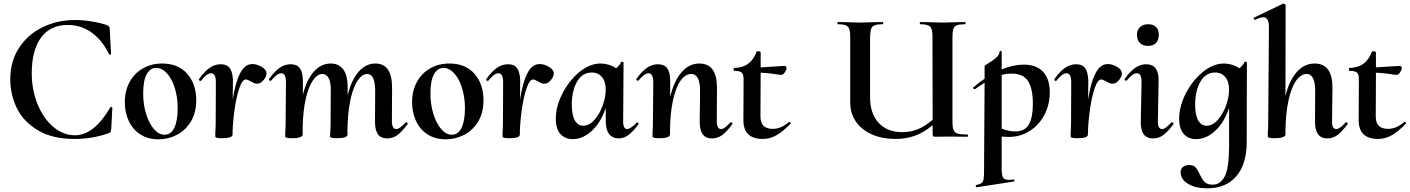

<svg xmlns="http://www.w3.org/2000/svg" viewBox="-20 -745 7680 1046"><path d="M36 -313Q36 -412 84.5 -485.5Q133 -559 213.5 -597.5Q294 -636 388 -636Q434 -636 484 -627.5Q534 -619 565 -607Q573 -602 575.5 -598Q578 -594 578 -584L585 -450Q585 -447 580.5 -447Q576 -447 574 -450Q537 -526 479.5 -567.5Q422 -609 349 -609Q254 -609 203.5 -540Q153 -471 153 -346Q153 -256 184.5 -178Q216 -100 270 -54Q324 -8 389 -8Q492 -8 581 -160Q583 -163 586 -163Q592 -163 592 -157L586 -42Q584 -29 582 -25.5Q580 -22 571 -19Q483 12 387 12Q264 12 185 -36Q106 -84 71 -157.5Q36 -231 36 -313Z M660 -188Q660 -250 686 -298Q712 -346 758.5 -372.5Q805 -399 863 -399Q951 -399 1000 -343Q1049 -287 1049 -198Q1049 -131 1020 -83Q991 -35 944 -10.5Q897 14 843 14Q785 14 743.5 -13.5Q702 -41 681 -87Q660 -133 660 -188ZM948 -156Q948 -214 932.5 -264.5Q917 -315 890 -345Q863 -375 831 -375Q798 -375 779 -340Q760 -305 760 -236Q760 -176 776 -124.5Q792 -73 818.5 -42Q845 -11 876 -11Q912 -11 930 -49.5Q948 -88 948 -156Z M1381 -289Q1371 -289 1363.5 -292.5Q1356 -296 1345 -302Q1338 -306 1331.5 -309Q1325 -312 1319 -312Q1300 -312 1283.5 -263.5Q1267 -215 1257.5 -145.5Q1248 -76 1247 -20V-12Q1247 8 1190 8Q1155 8 1153 0V-23Q1155 -51 1155 -74L1156 -297Q1156 -346 1130 -346Q1107 -346 1076 -306Q1074 -304 1072 -304Q1068 -304 1065 -307.5Q1062 -311 1065 -315Q1095 -357 1123 -376Q1151 -395 1182 -395Q1217 -395 1232 -373.5Q1247 -352 1249 -309L1248 -202Q1261 -291 1287 -343.5Q1313 -396 1355 -396Q1380 -396 1406 -380.5Q1432 -365 1432 -345Q1432 -328 1416 -308.5Q1400 -289 1381 -289Z M2194 -79Q2197 -79 2199.5 -75.5Q2202 -72 2201 -69Q2170 -28 2145.5 -9.5Q2121 9 2090 9Q2053 9 2037.5 -15.5Q2022 -40 2023 -89L2024 -248Q2024 -342 1981 -342Q1954 -342 1930 -308.5Q1906 -275 1890.5 -207.5Q1875 -140 1873 -45V-12Q1873 8 1816 8Q1782 8 1778 0L1779 -20Q1781 -50 1781 -74L1782 -250Q1783 -297 1770.5 -319.5Q1758 -342 1736 -342Q1709 -342 1685 -307.5Q1661 -273 1646 -208Q1631 -143 1629 -54V-12Q1629 -3 1614.5 2.5Q1600 8 1571 8Q1536 8 1534 0V-23Q1536 -51 1536 -74L1538 -297Q1538 -346 1512 -346Q1490 -346 1457 -306Q1455 -304 1453 -304Q1450 -304 1447.5 -307.5Q1445 -311 1446 -315Q1476 -357 1504 -376Q1532 -395 1563 -395Q1598 -395 1613.5 -373.5Q1629 -352 1630 -309V-228Q1650 -310 1689.5 -354.5Q1729 -399 1782 -399Q1826 -399 1850 -367Q1874 -335 1874 -269V-225Q1894 -309 1933.5 -354Q1973 -399 2025 -399Q2116 -399 2116 -267L2115 -89Q2114 -42 2139 -42Q2149 -42 2160.5 -50.5Q2172 -59 2190 -77Q2192 -79 2194 -79Z M2225 -188Q2225 -250 2251 -298Q2277 -346 2323.5 -372.5Q2370 -399 2428 -399Q2516 -399 2565 -343Q2614 -287 2614 -198Q2614 -131 2585 -83Q2556 -35 2509 -10.5Q2462 14 2408 14Q2350 14 2308.5 -13.5Q2267 -41 2246 -87Q2225 -133 2225 -188ZM2513 -156Q2513 -214 2497.5 -264.5Q2482 -315 2455 -345Q2428 -375 2396 -375Q2363 -375 2344 -340Q2325 -305 2325 -236Q2325 -176 2341 -124.5Q2357 -73 2383.5 -42Q2410 -11 2441 -11Q2477 -11 2495 -49.5Q2513 -88 2513 -156Z M2946 -289Q2936 -289 2928.5 -292.5Q2921 -296 2910 -302Q2903 -306 2896.5 -309Q2890 -312 2884 -312Q2865 -312 2848.5 -263.5Q2832 -215 2822.5 -145.5Q2813 -76 2812 -20V-12Q2812 8 2755 8Q2720 8 2718 0V-23Q2720 -51 2720 -74L2721 -297Q2721 -346 2695 -346Q2672 -346 2641 -306Q2639 -304 2637 -304Q2633 -304 2630 -307.5Q2627 -311 2630 -315Q2660 -357 2688 -376Q2716 -395 2747 -395Q2782 -395 2797 -373.5Q2812 -352 2814 -309L2813 -202Q2826 -291 2852 -343.5Q2878 -396 2920 -396Q2945 -396 2971 -380.5Q2997 -365 2997 -345Q2997 -328 2981 -308.5Q2965 -289 2946 -289Z M3451 -78Q3454 -78 3457 -74.5Q3460 -71 3459 -69Q3431 -30 3405 -10.5Q3379 9 3352 9Q3316 9 3298 -15Q3280 -39 3280 -89V-157Q3253 -77 3204 -32Q3155 13 3100 13Q3059 13 3033.5 -14.5Q3008 -42 3008 -99Q3008 -165 3044 -235.5Q3080 -306 3136.5 -352.5Q3193 -399 3252 -399Q3273 -399 3295.5 -392.5Q3318 -386 3336 -373Q3355 -388 3364 -407Q3366 -409 3368 -409Q3371 -409 3374.5 -407Q3378 -405 3377 -404L3375 -89Q3374 -66 3379.5 -54Q3385 -42 3396 -42Q3406 -42 3420 -51.5Q3434 -61 3448 -77Q3449 -78 3451 -78ZM3280 -256Q3280 -300 3259.5 -325Q3239 -350 3204 -350Q3153 -350 3124 -300.5Q3095 -251 3095 -172Q3096 -113 3113 -86.5Q3130 -60 3157 -60Q3190 -60 3218.5 -92Q3247 -124 3263.5 -170.5Q3280 -217 3280 -256Z M3962 -79Q3966 -79 3969 -75.5Q3972 -72 3970 -69Q3940 -28 3915 -9.5Q3890 9 3859 9Q3823 9 3807 -15.5Q3791 -40 3792 -89L3794 -248Q3794 -342 3746 -342Q3714 -342 3688 -306Q3662 -270 3646.5 -199.5Q3631 -129 3630 -32V-12Q3630 -3 3615.5 2.5Q3601 8 3572 8Q3537 8 3535 0V-23Q3537 -51 3537 -74L3539 -297Q3539 -346 3513 -346Q3491 -346 3458 -306Q3457 -305 3455 -305Q3451 -305 3448 -308.5Q3445 -312 3447 -315Q3477 -357 3505 -376Q3533 -395 3564 -395Q3599 -395 3614.5 -373.5Q3630 -352 3631 -309V-217Q3652 -304 3693 -351.5Q3734 -399 3790 -399Q3886 -399 3886 -267L3885 -89Q3884 -42 3908 -42Q3919 -42 3930.5 -51Q3942 -60 3958 -77Z M4280 -81Q4283 -81 4286 -77.5Q4289 -74 4287 -71Q4244 -27 4209 -7.5Q4174 12 4136 12Q4028 12 4030 -94L4031 -306Q4032 -338 4022 -348.5Q4012 -359 3981 -359Q3977 -359 3976.5 -367Q3976 -375 3979 -375Q4069 -375 4102 -463Q4104 -466 4110 -466Q4115 -466 4119.5 -464Q4124 -462 4124 -460V-378Q4165 -380 4254 -386Q4259 -386 4262 -382Q4265 -378 4265 -374Q4264 -363 4254.5 -349.5Q4245 -336 4234 -337Q4171 -347 4124 -349L4123 -111Q4123 -76 4139.5 -59.5Q4156 -43 4191 -43Q4235 -43 4279 -81Z M5251 0 5153 -1 5077 0Q5066 0 5063.5 -3Q5061 -6 5061 -19V-63Q5013 -23 4964.5 -5.5Q4916 12 4859 12Q4788 12 4732 -12Q4676 -36 4644 -81Q4612 -126 4612 -186V-544Q4612 -573 4606.5 -587.5Q4601 -602 4587 -607.5Q4573 -613 4545 -613Q4542 -613 4542 -619Q4542 -625 4545 -625L4594 -624Q4636 -622 4665 -622Q4691 -622 4737 -624L4787 -625Q4791 -625 4791.5 -619Q4792 -613 4789 -613Q4759 -613 4744.5 -607Q4730 -601 4725.5 -587Q4721 -573 4720 -542V-221Q4719 -128 4766 -76.5Q4813 -25 4897 -25Q4940 -25 4979 -40.5Q5018 -56 5061 -92L5060 -542Q5061 -585 5048 -599Q5035 -613 4994 -613Q4991 -613 4991 -619Q4991 -625 4993 -625L5043 -624Q5087 -622 5115 -622Q5140 -622 5186 -624L5236 -625Q5240 -625 5240.5 -619Q5241 -613 5238 -613Q5208 -613 5193.5 -607.5Q5179 -602 5174 -588Q5169 -574 5169 -544V-81Q5169 -51 5175 -36.5Q5181 -22 5198 -17Q5215 -12 5251 -12Q5254 -12 5254 -6Q5254 0 5251 0Z M5437 -1V178Q5437 211 5445 223Q5453 235 5476 235Q5482 235 5500 233Q5505 232 5506.5 237.5Q5508 243 5503 244L5302 275Q5298 276 5296 270Q5294 264 5298 263Q5318 259 5327 252.5Q5336 246 5338.5 231.5Q5341 217 5341 185L5344 -294Q5323 -282 5293 -260Q5292 -259 5289 -259Q5285 -259 5282.5 -263Q5280 -267 5284 -270Q5318 -299 5344 -316V-386Q5344 -388 5361 -398Q5389 -415 5406.5 -430Q5424 -445 5426 -464Q5426 -468 5431 -468Q5437 -468 5437 -462V-367Q5502 -393 5558 -393Q5626 -393 5662.5 -354Q5699 -315 5699 -242Q5699 -176 5670.5 -120.5Q5642 -65 5590.5 -32Q5539 1 5475 1Q5465 1 5437 -1ZM5437 -337V-44Q5477 -29 5510 -29Q5564 -29 5585.5 -67.5Q5607 -106 5607 -180Q5607 -260 5581.5 -302Q5556 -344 5491 -344Q5462 -344 5437 -337Z M6041 -289Q6031 -289 6023.5 -292.5Q6016 -296 6005 -302Q5998 -306 5991.5 -309Q5985 -312 5979 -312Q5960 -312 5943.5 -263.5Q5927 -215 5917.5 -145.5Q5908 -76 5907 -20V-12Q5907 8 5850 8Q5815 8 5813 0V-23Q5815 -51 5815 -74L5816 -297Q5816 -346 5790 -346Q5767 -346 5736 -306Q5734 -304 5732 -304Q5728 -304 5725 -307.5Q5722 -311 5725 -315Q5755 -357 5783 -376Q5811 -395 5842 -395Q5877 -395 5892 -373.5Q5907 -352 5909 -309L5908 -202Q5921 -291 5947 -343.5Q5973 -396 6015 -396Q6040 -396 6066 -380.5Q6092 -365 6092 -345Q6092 -328 6076 -308.5Q6060 -289 6041 -289Z M6195 -89 6199 -297Q6200 -346 6173 -346Q6151 -346 6118 -306Q6117 -305 6115 -305Q6112 -305 6108.5 -308.5Q6105 -312 6107 -315Q6137 -357 6165.5 -376Q6194 -395 6224 -395Q6292 -395 6292 -309L6288 -89Q6286 -42 6311 -42Q6321 -42 6331.5 -50Q6342 -58 6361 -77Q6363 -79 6365 -79Q6369 -79 6371.5 -75.5Q6374 -72 6373 -69Q6343 -28 6318 -9.5Q6293 9 6262 9Q6226 9 6209.5 -15.5Q6193 -40 6195 -89ZM6174 -556Q6174 -582 6190.5 -597.5Q6207 -613 6235 -613Q6263 -613 6278 -598Q6293 -583 6293 -556Q6293 -527 6278 -511Q6263 -495 6235 -495Q6206 -495 6190 -511Q6174 -527 6174 -556Z M6765 -409Q6768 -409 6770.5 -407.5Q6773 -406 6773 -404L6772 33Q6771 151 6714.5 216Q6658 281 6558 281Q6493 281 6452.5 256.5Q6412 232 6412 193Q6412 174 6425.5 164Q6439 154 6458 154Q6481 154 6492.5 166Q6504 178 6516 204Q6529 232 6543 246.5Q6557 261 6587 261Q6628 261 6651.5 217.5Q6675 174 6676 56V-157Q6649 -77 6600 -32Q6551 13 6496 13Q6455 13 6429.5 -14.5Q6404 -42 6404 -99Q6404 -165 6440 -235.5Q6476 -306 6532.5 -352.5Q6589 -399 6648 -399Q6669 -399 6691.5 -392.5Q6714 -386 6732 -373Q6751 -388 6760 -407Q6762 -409 6765 -409ZM6676 -256Q6676 -300 6655.5 -325Q6635 -350 6600 -350Q6549 -350 6520 -300.5Q6491 -251 6491 -172Q6492 -113 6509 -86.5Q6526 -60 6553 -60Q6586 -60 6614.5 -92Q6643 -124 6659.5 -170.5Q6676 -217 6676 -256Z M7314 -79Q7318 -79 7320.5 -75.5Q7323 -72 7322 -69Q7291 -28 7266.5 -9.5Q7242 9 7211 9Q7176 9 7159.5 -15.5Q7143 -40 7144 -89L7145 -248Q7145 -342 7099 -342Q7067 -342 7041 -305.5Q7015 -269 6999.5 -197.5Q6984 -126 6983 -27V-12Q6983 -3 6968 2.5Q6953 8 6924 8Q6889 8 6887 0V-23Q6889 -51 6889 -74L6893 -589Q6894 -621 6886.5 -636Q6879 -651 6862 -651Q6846 -651 6818 -637H6817Q6813 -637 6810.5 -642Q6808 -647 6812 -649L6970 -725H6972Q6976 -725 6980 -722Q6984 -719 6984 -717L6983 -222Q7004 -307 7045 -353Q7086 -399 7142 -399Q7239 -399 7239 -267L7237 -89Q7235 -42 7260 -42Q7279 -42 7311 -78Q7312 -79 7314 -79Z M7632 -81Q7635 -81 7638 -77.5Q7641 -74 7639 -71Q7596 -27 7561 -7.5Q7526 12 7488 12Q7380 12 7382 -94L7383 -306Q7384 -338 7374 -348.5Q7364 -359 7333 -359Q7329 -359 7328.5 -367Q7328 -375 7331 -375Q7421 -375 7454 -463Q7456 -466 7462 -466Q7467 -466 7471.5 -464Q7476 -462 7476 -460V-378Q7517 -380 7606 -386Q7611 -386 7614 -382Q7617 -378 7617 -374Q7616 -363 7606.5 -349.5Q7597 -336 7586 -337Q7523 -347 7476 -349L7475 -111Q7475 -76 7491.5 -59.5Q7508 -43 7543 -43Q7587 -43 7631 -81Z"/></svg>

Font: Cormorant Upright
Style: Bold
Weight: 700
Designer: Christian Thalmann (Catharsis Fonts)
Foundry: Catharsis Fonts
Version: Version 3.302